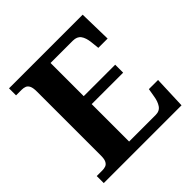

<svg xmlns="http://www.w3.org/2000/svg" viewBox="-185 -869 1023 1023"><g transform="rotate(-45 326.5 -357.0)"><path d="M28 0V-53H70Q83.7 -53 95.2 -57Q106.7 -61.1 113.8 -74Q121 -87 121 -113V-596Q121 -624.9 114.3 -638.4Q107.6 -652 96.3 -656.5Q85 -661 70 -661H28V-714H583L587 -530H517L512 -577Q508 -614 493.5 -633.5Q479 -653 448 -653H280V-403H517V-343H280V-61H480Q510 -61 524.5 -82.5Q539 -104 544 -137L552 -184H621L614 0Z"/></g></svg>

Font: Noto Serif Kannada
Style: Regular
Weight: 400
Designer: Universal Thirst, Indian Type Foundry and the Monotype Design Team
Foundry: Monotype Imaging Inc.
Version: Version 2.003